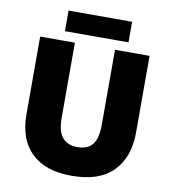

<svg xmlns="http://www.w3.org/2000/svg" viewBox="-95 -964 947 1056"><g transform="rotate(10 378.5 -436.0)"><path d="M684 -284Q684 -149 607.5 -69.5Q531 10 376 10Q228 10 150.5 -65.5Q73 -141 73 -280V-714H267V-295Q267 -219 295.5 -185Q324 -151 379 -151Q438 -151 464.5 -185.5Q491 -220 491 -296V-714H684ZM557 -882V-767H202V-882Z"/></g></svg>

Font: Noto Sans Syriac Western Black
Style: Regular
Weight: 900
Designer: Patrick Giasson and the Monotype Design Team
Foundry: Monotype Imaging Inc.
Version: Version 3.000; ttfautohint (v1.8.4.7-5d5b)